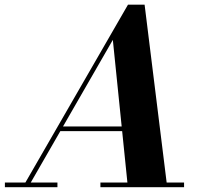

<svg xmlns="http://www.w3.org/2000/svg" viewBox="-68 -784 860 804"><path d="M27 0 468 -764.5H537.5L632.3 0H467.5L404.5 -617L49.5 0ZM-47.5 0V-19.5H172.5V0ZM352.5 0V-19.5H702.8V0ZM182.5 -235V-254.5H512.2V-235Z"/></svg>

Font: Bodoni Moda
Style: Italic
Weight: 400
Italic angle: -13°
Designer: Owen Earl
Foundry: indestructible type
Version: Version 2.005